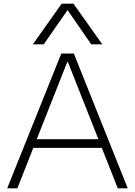

<svg xmlns="http://www.w3.org/2000/svg" viewBox="-20 -1020 731 1040"><path d="M19 0 312 -730H380L672 0H618L347 -686H345L74 0ZM138 -219V-266H553V-219ZM158 -780 314 -1000H378L534 -780H474L347 -964H345L217 -780Z"/></svg>

Font: M PLUS 1 Light
Style: Regular
Weight: 300
Designer: Coji Morishita
Foundry: UNDERFOREST DESIGN
Version: Version 1.001